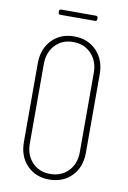

<svg xmlns="http://www.w3.org/2000/svg" viewBox="-92 -883 631 946"><g transform="rotate(10 223.0 -409.5)"><path d="M68 -153V-546Q68 -618 111 -663Q154 -708 222 -708Q291 -708 334.5 -663Q378 -618 378 -546V-153Q378 -81 334.5 -36.5Q291 8 222 8Q154 8 111 -36.5Q68 -81 68 -153ZM348 -151V-548Q348 -606 313 -643Q278 -680 222 -680Q167 -680 132.5 -643Q98 -606 98 -548V-151Q98 -93 132.5 -56.5Q167 -20 222 -20Q278 -20 313 -56.5Q348 -93 348 -151ZM126 -811V-817Q126 -827 136 -827H309Q319 -827 319 -817V-811Q319 -801 309 -801H136Q126 -801 126 -811Z"/></g></svg>

Font: Barlow Condensed Thin
Style: Regular
Weight: 250
Width: 3
Designer: Jeremy Tribby
Foundry: Tribby Type
Version: Version 1.408